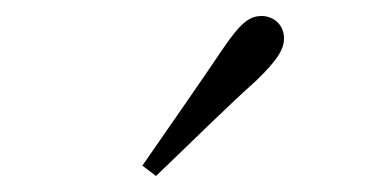

<svg xmlns="http://www.w3.org/2000/svg" viewBox="-20 -823 470 240"><path d="M158 -616 175 -603C219 -645 261 -687 300 -722C326 -747 335 -761 335 -775C335 -793 321 -803 307 -803C291 -803 280 -793 260 -764C229 -718 194 -668 158 -616Z"/></svg>

Font: Source Han Serif CN VF
Style: Regular
Weight: 250
Designer: Ryoko NISHIZUKA 西塚涼子 (kana & ideographs); Frank Grießhammer (Latin, Greek & Cyrillic); Wenlong ZHANG 张文龙 (bopomofo); San
Foundry: Adobe
Version: Version 2.002;hotconv 1.1.0;makeotfexe 2.6.0